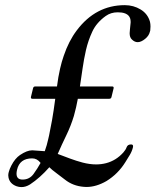

<svg xmlns="http://www.w3.org/2000/svg" viewBox="-20 -725 616 760"><path d="M47.4 -52.7Q45.4 -43.9 45.4 -37.6Q45.4 -14.2 69.3 -14.2Q96.7 -14.2 112.8 -36.4Q128.9 -58.6 140.6 -80.1Q127 -98.1 107.4 -98.1Q57.6 -98.1 47.4 -52.7ZM119.6 -382.8H205.6Q210.4 -420.9 217.8 -453.1Q224.1 -481 232.4 -504.4Q252 -562.5 283.7 -604.5Q358.9 -704.6 474.1 -704.6Q508.3 -704.6 536.6 -687.5Q564.9 -670.4 573.7 -638.7Q575.7 -629.9 575.7 -620.1Q575.7 -612.3 574.7 -604L573.7 -600.6Q569.8 -583.5 554.7 -571.3Q538.6 -558.1 524.9 -558.1Q512.7 -558.1 502 -568.8Q493.2 -576.7 493.2 -593.3Q493.2 -596.7 494.4 -609.1Q495.6 -621.6 497.1 -635.7Q497.1 -637.2 497.1 -639.2Q497.1 -669.9 461.9 -675.3Q453.1 -676.3 445.8 -676.3Q418.9 -676.3 398.4 -661.6Q361.8 -635.3 345.5 -600.1Q329.1 -564.9 320.3 -526.9Q312 -490.2 306.9 -454.3Q301.8 -418.5 296.4 -382.8H423.8Q431.2 -382.8 429.7 -375.5L421.4 -341.3Q419.9 -334 412.6 -334H288.1Q285.2 -317.4 281.2 -300.3Q277.3 -283.2 272.5 -266.1Q260.3 -226.1 242.7 -189.9Q225.1 -153.8 208.5 -115.7Q232.9 -106.4 257.1 -97.4Q281.2 -88.4 307.1 -81.5Q335.4 -74.2 360.4 -74.2Q380.9 -74.2 399.9 -79.1Q439.5 -89.4 468.3 -121.6Q477.5 -131.8 481.4 -142.6Q485.4 -153.3 499 -153.3Q508.8 -153.3 506.3 -142.1Q502.4 -126 493.7 -111.6Q484.9 -97.2 476.1 -83Q447.3 -36.6 401.4 -8.3Q360.8 15.1 322.3 15.1Q316.9 15.1 312 14.6Q268.6 11.2 236.8 -14.2Q229 -20.5 206.3 -37.4Q183.6 -54.2 175.3 -63Q138.2 -21 99.1 4.9Q82 15.6 64.9 15.6Q55.2 15.6 45.4 12.2Q19 2.4 13.7 -22Q12.7 -26.4 12.7 -30.8Q12.7 -37.1 14.6 -43.9Q17.6 -55.7 24.9 -69.8Q39.6 -98.1 59.1 -111.3Q86.9 -129.9 106.4 -129.9H109.4Q129.4 -128.4 157.2 -126.5Q166 -150.9 170.9 -174.3L174.3 -189Q179.7 -219.2 186 -249.5Q192.4 -285.6 198.7 -334H108.4Q101.1 -334 102.5 -341.3L110.8 -375.5Q112.3 -382.8 119.6 -382.8Z"/></svg>

Font: Caudex
Style: Italic
Weight: 400
Italic angle: -13°
Version: Version 1.04